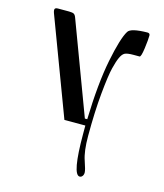

<svg xmlns="http://www.w3.org/2000/svg" viewBox="-111 -585 777 908"><g transform="rotate(15 277.5 -130.5)"><path d="M43.9 -490.2Q43.9 -501 59.6 -501H114.3Q131.8 -501 138.7 -496.6Q145.5 -492.2 150.4 -477.5L317.4 -31.2H329.1Q334 -207 357.4 -324.2Q380.9 -441.4 404.3 -478.5Q417 -500 498 -501Q510.7 -501 510.7 -489.3Q510.7 -469.7 504.9 -425.8Q499 -381.8 491.2 -381.8H460.9Q430.7 -381.8 418.9 -375.5Q407.2 -369.1 398.4 -349.6Q389.6 -331.1 380.4 -293.9Q371.1 -256.8 362.3 -166Q353.5 -75.2 353.5 43.9Q353.5 119.1 368.2 161.1Q382.8 203.1 382.8 215.8Q382.8 226.6 377.4 233.4Q372.1 240.2 364.3 240.2Q328.1 240.2 328.1 40V0H225.6L46.9 -475.6Q43.9 -484.4 43.9 -490.2Z"/></g></svg>

Font: TriodPostnaja
Style: Medium
Weight: 500
Version: 20110805